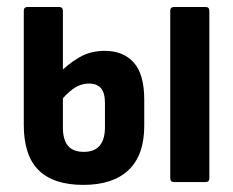

<svg xmlns="http://www.w3.org/2000/svg" viewBox="-20 -512 656 540"><path d="M214.5 8Q130.4 8 88.6 -33.4Q46.9 -74.7 46.9 -160.6V-481.4Q46.9 -492.3 57.3 -492.3H146.5Q156.9 -492.3 156.9 -481.4V-153.6Q156.9 -119.2 171.1 -102.1Q185.2 -84.9 216 -84.9Q245.4 -84.9 260.3 -102.3Q275.2 -119.7 275.2 -154.6V-221.9Q275.2 -251.2 263.8 -264.1Q252.4 -277 230.8 -277Q206.5 -277 185.8 -262.1Q165.1 -247.2 147.9 -224.4L146 -305.8Q170.6 -331.5 202.3 -350.3Q234 -369 274.5 -369Q326.4 -369 356 -336.3Q385.7 -303.5 385.7 -231.5V-158.1Q385.7 -75.7 341.7 -33.9Q297.7 8 214.5 8ZM469.2 0Q458.8 0 458.8 -10.9V-481.4Q458.8 -492.3 469.2 -492.3H558.4Q568.8 -492.3 568.8 -481.4V-10.9Q568.8 0 558.4 0Z"/></svg>

Font: Sofia Sans Condensed
Style: Regular
Weight: 400
Designer: Botio Nikoltchev, Ani Petrova
Foundry: lettersoup
Version: Version 4.100